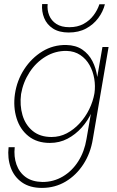

<svg xmlns="http://www.w3.org/2000/svg" viewBox="-20 -690 573 939"><path d="M22 30Q16 84 32.5 129.5Q49 175 87.5 202Q126 229 185 229Q249 229 301 198Q353 167 388 113Q423 59 434 -10L511 -460H481L403 -10Q393 51 363 98.5Q333 146 287.5 173Q242 200 188 200Q137 199 105.5 176Q74 153 60.5 114.5Q47 76 52 30ZM53 -230Q44 -167 61 -112Q78 -57 119.5 -24Q161 9 224 9Q271 9 310 -11.5Q349 -32 379.5 -66Q410 -100 429 -142.5Q448 -185 455 -230Q461 -272 455.5 -314Q450 -356 432 -391Q414 -426 382.5 -447.5Q351 -469 304 -470Q240 -471 187 -438.5Q134 -406 98.5 -351.5Q63 -297 53 -230ZM83 -230Q93 -288 124.5 -336.5Q156 -385 203.5 -413.5Q251 -442 306 -441Q344 -440 372.5 -421Q401 -402 418 -371.5Q435 -341 441 -305Q447 -269 442 -234Q435 -194 416.5 -156Q398 -118 369.5 -87Q341 -56 306.5 -38Q272 -20 232 -20Q176 -20 140 -49.5Q104 -79 90 -127Q76 -175 83 -230ZM186 -670Q183 -634 196 -602Q209 -570 239 -550.5Q269 -531 316 -531Q365 -531 401 -550.5Q437 -570 460.5 -601.5Q484 -633 493 -669H466Q457 -641 437.5 -615Q418 -589 388.5 -573Q359 -557 319 -557Q280 -557 255.5 -573Q231 -589 220.5 -615Q210 -641 213 -670Z"/></svg>

Font: Jost ExtraLight
Style: Italic
Weight: 250
Italic angle: -5°
Version: Version 3.710